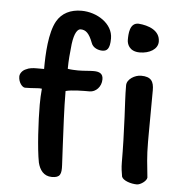

<svg xmlns="http://www.w3.org/2000/svg" viewBox="-50 -722 735 774"><g transform="rotate(5 317.5 -335.0)"><path d="M346 -521C364 -521 377 -529 377 -573C377 -633 312 -674 249 -674C205 -674 170 -657 150 -622C123 -574 119 -488 119 -427H89C75 -427 59 -426 46 -419C33 -414 22 -401 22 -388C22 -364 38 -345 49 -345C64 -345 78 -346 93 -347C101 -348 112 -348 117 -347C115 -322 114 -308 114 -282C114 -218 120 -104 131 -49C138 -21 154 4 188 4C222 4 227 -11 225 -48L221 -125C218 -193 213 -273 213 -346C238 -353 285 -353 310 -353C334 -353 357 -375 357 -406C357 -429 342 -436 319 -436C300 -436 281 -433 256 -433C245 -433 224 -434 214 -436C214 -470 217 -499 221 -537C227 -583 240 -599 252 -599C273 -599 287 -586 301 -549C308 -528 331 -521 346 -521ZM483 -642C446 -643 445 -597 445 -573C445 -559 453 -527 497 -527C536 -527 570 -546 570 -577C570 -623 522 -639 483 -642ZM563 -380C563 -415 552 -434 511 -434C487 -434 454 -416 454 -390C454 -348 457 -308 459 -263C462 -202 464 -131 464 -79C464 -58 467 -38 470 -22C476 -6 508 4 532 4C546 4 571 -13 572 -27C567 -76 562 -112 562 -170V-199C562 -209 563 -318 563 -380Z"/></g></svg>

Font: Itim
Style: Regular
Weight: 400
Designer: CadsonDemak Team
Foundry: Pablo Impallari
Version: Version 1.002;PS 001.002;hotconv 1.0.88;makeotf.lib2.5.64775